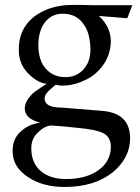

<svg xmlns="http://www.w3.org/2000/svg" viewBox="-20 -485 566 775"><path d="M514.3 -464 493.7 -411.4 379.4 -420.6Q426.3 -377.1 427.4 -320Q427.4 -297.1 421.1 -274.3Q414.9 -251.4 402.3 -231.4Q389.7 -211.4 372.6 -194.9Q355.4 -178.3 336 -168Q308.6 -153.1 282.9 -146.3Q257.1 -139.4 233.1 -139.4Q217.1 -139.4 204.6 -142.9L177.1 -118.9Q160 -101.7 160 -88Q160 -65.1 186.3 -56Q197.7 -51.4 234.3 -50.3L389.7 -37.7Q505.1 -29.7 505.1 73.1Q505.1 152 435.4 210.3Q361.1 269.7 241.1 269.7Q150.9 269.7 91.4 228.6Q30.9 188.6 30.9 124.6Q30.9 68.6 72 38.9Q99.4 16 142.9 10.3Q80 -5.7 80 -46.9Q80 -77.7 115.4 -110.9Q122.3 -115.4 134.9 -124.6Q147.4 -133.7 169.1 -147.4Q139.4 -147.4 101.7 -180.6Q57.1 -221.7 56 -277.7Q52.6 -364.6 115.4 -416Q177.1 -464 268.6 -465.1Q289.1 -465.1 309.7 -465.1Q330.3 -465.1 353.1 -464ZM345.1 -289.1Q344 -318.9 337.7 -343.4Q331.4 -368 318.9 -385.1Q290.3 -429.7 233.1 -429.7Q209.1 -429.7 190.9 -420Q172.6 -410.3 160 -393.1Q147.4 -376 141.1 -353.1Q134.9 -330.3 134.9 -302.9Q134.9 -241.1 165.1 -207.4Q195.4 -173.7 243.4 -173.7Q289.1 -173.7 317.7 -205.7Q346.3 -237.7 345.1 -289.1ZM427.4 107.4Q427.4 66.3 394.3 51.4Q366.9 37.7 291.4 30.9Q280 29.7 253.7 26.9Q227.4 24 187.4 21.7Q161.1 22.9 136 46.9Q106.3 73.1 106.3 113.1Q106.3 174.9 147.4 208Q185.1 237.7 245.7 237.7Q328 237.7 377.7 201.7Q427.4 165.7 427.4 107.4Z"/></svg>

Font: t
Style: Regular
Weight: 400
Designer: Takis Katsoulidis and George D. Matthiopoulos
Foundry: Takis Katsoulidis and George D. Matthiopoulos
Version: Version 1.0 ; ttfautohint (v1.8.1)